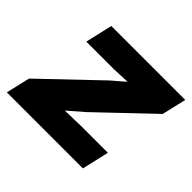

<svg xmlns="http://www.w3.org/2000/svg" viewBox="-143 -648 795 795"><g transform="rotate(45 254.5 -250.0)"><path d="M-17.6 0 7 -105.2 248.4 -335.6 305.2 -384.4 226.2 -381.2H66.6L94 -500H527L502 -393.2L272.8 -174.8L205.6 -116.4L298 -118.8H455.2L427.8 0Z"/></g></svg>

Font: Work Sans
Style: Italic
Weight: 400
Italic angle: -13°
Designer: Wei Huang
Foundry: Wei Huang
Version: Version 2.012